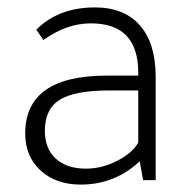

<svg xmlns="http://www.w3.org/2000/svg" viewBox="-20 -486 518 518"><path d="M400 0H366L357 -51Q290 12 198 12Q131 12 89.5 -26Q48 -64 48 -126Q48 -282 268 -282H353V-290Q353 -423 225 -423Q160 -423 97 -378L78 -406Q138 -466 236 -466Q315 -466 357.5 -417.5Q400 -369 400 -279ZM353 -242H276Q182 -242 141.5 -217Q101 -192 101 -133Q101 -85 130.5 -58Q160 -31 212 -31Q254 -31 295 -51.5Q336 -72 353 -101Z"/></svg>

Font: Tajawal Light
Style: Regular
Weight: 300
Designer: Boutros Fonts
Foundry: Created by Boutros International 2017
Version: Version 1.700